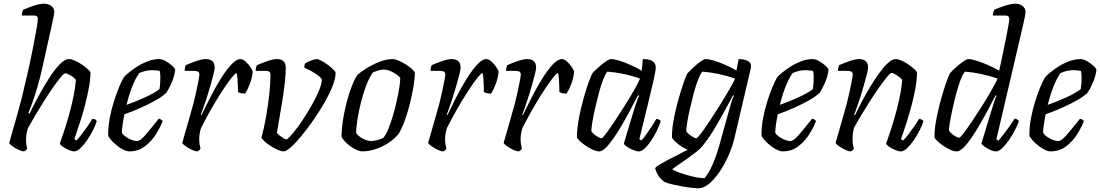

<svg xmlns="http://www.w3.org/2000/svg" viewBox="-20 -820 5959 1040"><path d="M110 0Q99 0 81 -8.5Q63 -17 47.5 -28Q32 -39 30 -46Q35 -66 47 -106.5Q59 -147 72.5 -195.5Q86 -244 97 -286Q112 -348 128 -417.5Q144 -487 156.5 -550Q169 -613 177 -658.5Q185 -704 185 -719Q185 -736 163 -736H98Q98 -743 100 -753Q102 -763 105 -767Q132 -779 164.5 -789.5Q197 -800 218 -800Q240 -800 257 -788.5Q274 -777 274 -754Q274 -744 262 -690L208 -447Q196 -393 181.5 -344.5Q167 -296 154 -260Q141 -224 134 -208L140 -204Q160 -246 187.5 -297Q215 -348 244.5 -394.5Q274 -441 302.5 -470.5Q331 -500 353 -500Q367 -500 386 -491.5Q405 -483 423.5 -470.5Q442 -458 455 -446Q468 -434 470 -428Q470 -391 461.5 -345Q453 -299 441 -252.5Q429 -206 416 -166Q403 -126 393.5 -99Q384 -72 383 -66L394 -59Q404 -69 420 -89.5Q436 -110 452.5 -133.5Q469 -157 480 -176Q498 -176 504 -164Q498 -143 484 -115Q470 -87 452 -61Q434 -35 415.5 -17.5Q397 0 382 0Q370 0 352.5 -7.5Q335 -15 320.5 -25Q306 -35 304 -43Q308 -53 320.5 -89.5Q333 -126 348 -177Q363 -228 375 -283Q387 -338 391 -387Q381 -401 361 -412Q341 -423 334 -423Q326 -423 308 -401Q290 -379 266 -344.5Q242 -310 216.5 -269.5Q191 -229 168.5 -191Q146 -153 131 -125Q121 -91 121 -61Q121 -39 127 -14Q125 -11 121 -7Q117 -3 110 0Z M679 0Q665 0 643 -12Q621 -24 599.5 -43.5Q578 -63 566 -84Q565 -129 574 -177.5Q583 -226 597 -270.5Q611 -315 625.5 -349.5Q640 -384 651 -402Q660 -412 680 -428.5Q700 -445 726.5 -461.5Q753 -478 783 -489Q813 -500 843 -500Q858 -500 877.5 -489Q897 -478 912.5 -464Q928 -450 929 -441Q925 -408 910 -373Q895 -338 882 -319Q864 -300 827.5 -279Q791 -258 745.5 -237.5Q700 -217 654 -201Q641 -137 640 -101Q649 -85 675.5 -70.5Q702 -56 722 -56Q739 -56 765.5 -86.5Q792 -117 840 -177Q847 -176 853 -172Q859 -168 861 -164Q848 -130 824 -92Q800 -54 764.5 -27Q729 0 679 0ZM665 -252Q714 -269 764.5 -292Q815 -315 844 -337Q845 -346 846.5 -357.5Q848 -369 848 -378Q849 -394 848.5 -409.5Q848 -425 845 -436Q834 -438 824.5 -439Q815 -440 806 -440Q785 -440 767 -435.5Q749 -431 734 -424Q713 -394 695 -347.5Q677 -301 665 -252Z M1049 0Q1038 0 1019.5 -8.5Q1001 -17 985.5 -28Q970 -39 967 -46Q971 -60 980.5 -92.5Q990 -125 1002.5 -169.5Q1015 -214 1029 -264Q1037 -296 1044 -328.5Q1051 -361 1055.5 -385.5Q1060 -410 1060 -417Q1060 -428 1052.5 -432Q1045 -436 1033 -436H980Q980 -452 986 -467Q1011 -478 1042.5 -489Q1074 -500 1094 -500Q1143 -500 1143 -454Q1143 -445 1137.5 -422Q1132 -399 1123 -367.5Q1114 -336 1104 -303.5Q1094 -271 1084 -243Q1074 -215 1068 -199L1071 -196Q1092 -239 1118.5 -291.5Q1145 -344 1174.5 -391.5Q1204 -439 1232 -469.5Q1260 -500 1283 -500Q1296 -500 1311 -486Q1326 -472 1337 -455.5Q1348 -439 1349 -431Q1345 -396 1333.5 -365.5Q1322 -335 1308 -313Q1282 -313 1269 -322Q1269 -331 1268.5 -350.5Q1268 -370 1266.5 -391Q1265 -412 1262 -425Q1252 -421 1234 -398.5Q1216 -376 1193.5 -342Q1171 -308 1147.5 -269Q1124 -230 1103.5 -192.5Q1083 -155 1069 -127Q1059 -96 1059 -66Q1059 -52 1061 -39.5Q1063 -27 1066 -14Q1064 -11 1060 -7Q1056 -3 1049 0Z M1517 0Q1503 0 1479 -11Q1455 -22 1431.5 -39Q1408 -56 1396 -74Q1410 -125 1421 -187Q1432 -249 1438.5 -308.5Q1445 -368 1445 -412Q1445 -428 1438.5 -432Q1432 -436 1419 -436H1365Q1365 -453 1372 -467Q1397 -478 1428.5 -489Q1460 -500 1480 -500Q1528 -500 1528 -452Q1528 -419 1522.5 -370.5Q1517 -322 1508.5 -269.5Q1500 -217 1492 -171.5Q1484 -126 1480 -100Q1489 -89 1506.5 -77Q1524 -65 1534 -65Q1548 -75 1571.5 -104Q1595 -133 1621 -172.5Q1647 -212 1670.5 -253.5Q1694 -295 1708.5 -331Q1723 -367 1723 -389Q1723 -394 1711.5 -404Q1700 -414 1683.5 -424.5Q1667 -435 1651 -443Q1635 -451 1628 -454Q1628 -459 1629.5 -466.5Q1631 -474 1633 -477Q1643 -484 1664.5 -492Q1686 -500 1696 -500Q1704 -500 1721 -491Q1738 -482 1755.5 -469Q1773 -456 1785.5 -443.5Q1798 -431 1798 -425Q1798 -396 1781.5 -354Q1765 -312 1737.5 -264Q1710 -216 1677.5 -169.5Q1645 -123 1613.5 -84.5Q1582 -46 1556 -23Q1530 0 1517 0Z M1944 0Q1927 0 1903.5 -12Q1880 -24 1859.5 -42.5Q1839 -61 1830 -79Q1830 -119 1837.5 -168.5Q1845 -218 1858 -267Q1871 -316 1886.5 -355.5Q1902 -395 1917 -415Q1932 -429 1963.5 -449Q1995 -469 2033.5 -484.5Q2072 -500 2106 -500Q2119 -500 2138 -492Q2157 -484 2176.5 -472Q2196 -460 2210 -447.5Q2224 -435 2227 -426Q2227 -393 2219 -346.5Q2211 -300 2198.5 -251.5Q2186 -203 2170 -160.5Q2154 -118 2138 -93Q2102 -51 2047.5 -25.5Q1993 0 1944 0ZM1991 -56Q2002 -56 2022.5 -61Q2043 -66 2056 -73Q2070 -89 2083 -120.5Q2096 -152 2107.5 -190.5Q2119 -229 2128 -269Q2137 -309 2142.5 -343Q2148 -377 2148 -398Q2135 -414 2108.5 -428.5Q2082 -443 2060 -443Q2034 -443 1999 -427Q1979 -398 1962.5 -354Q1946 -310 1934 -261Q1922 -212 1915.5 -169Q1909 -126 1909 -100Q1921 -82 1945 -69Q1969 -56 1991 -56Z M2381 0Q2370 0 2351.5 -8.5Q2333 -17 2317.5 -28Q2302 -39 2299 -46Q2303 -60 2312.5 -92.5Q2322 -125 2334.5 -169.5Q2347 -214 2361 -264Q2369 -296 2376 -328.5Q2383 -361 2387.5 -385.5Q2392 -410 2392 -417Q2392 -428 2384.5 -432Q2377 -436 2365 -436H2312Q2312 -452 2318 -467Q2343 -478 2374.5 -489Q2406 -500 2426 -500Q2475 -500 2475 -454Q2475 -445 2469.5 -422Q2464 -399 2455 -367.5Q2446 -336 2436 -303.5Q2426 -271 2416 -243Q2406 -215 2400 -199L2403 -196Q2424 -239 2450.5 -291.5Q2477 -344 2506.5 -391.5Q2536 -439 2564 -469.5Q2592 -500 2615 -500Q2628 -500 2643 -486Q2658 -472 2669 -455.5Q2680 -439 2681 -431Q2677 -396 2665.5 -365.5Q2654 -335 2640 -313Q2614 -313 2601 -322Q2601 -331 2600.5 -350.5Q2600 -370 2598.5 -391Q2597 -412 2594 -425Q2584 -421 2566 -398.5Q2548 -376 2525.5 -342Q2503 -308 2479.5 -269Q2456 -230 2435.5 -192.5Q2415 -155 2401 -127Q2391 -96 2391 -66Q2391 -52 2393 -39.5Q2395 -27 2398 -14Q2396 -11 2392 -7Q2388 -3 2381 0Z M2790 0Q2779 0 2760.5 -8.5Q2742 -17 2726.5 -28Q2711 -39 2708 -46Q2712 -60 2721.5 -92.5Q2731 -125 2743.5 -169.5Q2756 -214 2770 -264Q2778 -296 2785 -328.5Q2792 -361 2796.5 -385.5Q2801 -410 2801 -417Q2801 -428 2793.5 -432Q2786 -436 2774 -436H2721Q2721 -452 2727 -467Q2752 -478 2783.5 -489Q2815 -500 2835 -500Q2884 -500 2884 -454Q2884 -445 2878.5 -422Q2873 -399 2864 -367.5Q2855 -336 2845 -303.5Q2835 -271 2825 -243Q2815 -215 2809 -199L2812 -196Q2833 -239 2859.5 -291.5Q2886 -344 2915.5 -391.5Q2945 -439 2973 -469.5Q3001 -500 3024 -500Q3037 -500 3052 -486Q3067 -472 3078 -455.5Q3089 -439 3090 -431Q3086 -396 3074.5 -365.5Q3063 -335 3049 -313Q3023 -313 3010 -322Q3010 -331 3009.5 -350.5Q3009 -370 3007.5 -391Q3006 -412 3003 -425Q2993 -421 2975 -398.5Q2957 -376 2934.5 -342Q2912 -308 2888.5 -269Q2865 -230 2844.5 -192.5Q2824 -155 2810 -127Q2800 -96 2800 -66Q2800 -52 2802 -39.5Q2804 -27 2807 -14Q2805 -11 2801 -7Q2797 -3 2790 0Z M3226 0Q3211 0 3191 -9Q3171 -18 3152 -31Q3133 -44 3120 -56.5Q3107 -69 3105 -75Q3105 -112 3112 -157Q3119 -202 3130.5 -247Q3142 -292 3154 -330.5Q3166 -369 3176 -394Q3186 -419 3189 -423Q3194 -430 3207.5 -442.5Q3221 -455 3236.5 -468Q3252 -481 3266.5 -490.5Q3281 -500 3289 -500Q3306 -500 3334 -491.5Q3362 -483 3394.5 -468.5Q3427 -454 3456 -437L3462 -500Q3532 -500 3532 -454Q3532 -438 3520 -384.5Q3508 -331 3488 -249.5Q3468 -168 3443 -66L3454 -59Q3464 -69 3478.5 -89Q3493 -109 3508.5 -132.5Q3524 -156 3535 -176Q3543 -176 3550 -172Q3557 -168 3559 -164Q3553 -143 3539.5 -115Q3526 -87 3509 -61Q3492 -35 3474 -17.5Q3456 0 3441 0Q3428 0 3409.5 -7.5Q3391 -15 3376.5 -25Q3362 -35 3359 -42L3412 -218Q3421 -248 3429.5 -271Q3438 -294 3442 -301L3436 -304Q3418 -270 3396.5 -229Q3375 -188 3351.5 -147.5Q3328 -107 3305 -73.5Q3282 -40 3261.5 -20Q3241 0 3226 0ZM3238 -71Q3243 -70 3262.5 -96Q3282 -122 3309 -162.5Q3336 -203 3364 -247.5Q3392 -292 3414.5 -331.5Q3437 -371 3447 -394Q3403 -410 3357 -419.5Q3311 -429 3270 -432Q3259 -419 3246.5 -387Q3234 -355 3223 -313Q3212 -271 3202.5 -229Q3193 -187 3188 -155Q3183 -123 3183 -110Q3192 -95 3211 -83Q3230 -71 3238 -71Z M3762 200Q3751 200 3728 197.5Q3705 195 3677 190Q3649 185 3623 179Q3597 173 3580 166Q3554 147 3542.5 125.5Q3531 104 3529 91Q3532 83 3560 67Q3588 51 3627.5 31Q3667 11 3705 -9Q3674 -22 3648.5 -43.5Q3623 -65 3620 -75Q3619 -112 3626.5 -156.5Q3634 -201 3645.5 -246Q3657 -291 3669 -329.5Q3681 -368 3690.5 -393Q3700 -418 3703 -422Q3709 -429 3722.5 -442Q3736 -455 3751.5 -468.5Q3767 -482 3781 -491Q3795 -500 3803 -500Q3820 -500 3848 -491.5Q3876 -483 3908 -469Q3940 -455 3969 -438L3981 -500Q3992 -500 4007.5 -497.5Q4023 -495 4035.5 -487Q4048 -479 4048 -462Q4048 -460 4047.5 -455Q4047 -450 4045 -442L3957 -67Q3946 -22 3925 25Q3904 72 3877 111.5Q3850 151 3820.5 175.5Q3791 200 3762 200ZM3752 -71Q3757 -71 3776.5 -96.5Q3796 -122 3823 -162.5Q3850 -203 3878 -248Q3906 -293 3928.5 -332Q3951 -371 3962 -394Q3917 -410 3871 -419.5Q3825 -429 3784 -432Q3773 -419 3760.5 -386.5Q3748 -354 3737 -312Q3726 -270 3716.5 -228.5Q3707 -187 3702 -154.5Q3697 -122 3697 -110Q3705 -96 3724.5 -83.5Q3744 -71 3752 -71ZM3797 145Q3842 90 3879 -42L3932 -233Q3938 -257 3945 -276.5Q3952 -296 3956 -301L3951 -304Q3926 -258 3898.5 -207.5Q3871 -157 3842 -110Q3813 -63 3784 -28Q3772 -13 3749.5 4.5Q3727 22 3701.5 40Q3676 58 3654 73Q3632 88 3621 97Q3634 106 3665.5 117Q3697 128 3733 136.5Q3769 145 3797 145Z M4218 0Q4204 0 4182 -12Q4160 -24 4138.5 -43.5Q4117 -63 4105 -84Q4104 -129 4113 -177.5Q4122 -226 4136 -270.5Q4150 -315 4164.5 -349.5Q4179 -384 4190 -402Q4199 -412 4219 -428.5Q4239 -445 4265.5 -461.5Q4292 -478 4322 -489Q4352 -500 4382 -500Q4397 -500 4416.5 -489Q4436 -478 4451.5 -464Q4467 -450 4468 -441Q4464 -408 4449 -373Q4434 -338 4421 -319Q4403 -300 4366.5 -279Q4330 -258 4284.5 -237.5Q4239 -217 4193 -201Q4180 -137 4179 -101Q4188 -85 4214.5 -70.5Q4241 -56 4261 -56Q4278 -56 4304.5 -86.5Q4331 -117 4379 -177Q4386 -176 4392 -172Q4398 -168 4400 -164Q4387 -130 4363 -92Q4339 -54 4303.5 -27Q4268 0 4218 0ZM4204 -252Q4253 -269 4303.5 -292Q4354 -315 4383 -337Q4384 -346 4385.5 -357.5Q4387 -369 4387 -378Q4388 -394 4387.5 -409.5Q4387 -425 4384 -436Q4373 -438 4363.5 -439Q4354 -440 4345 -440Q4324 -440 4306 -435.5Q4288 -431 4273 -424Q4252 -394 4234 -347.5Q4216 -301 4204 -252Z M4588 0Q4577 0 4558.5 -8.5Q4540 -17 4524.5 -28Q4509 -39 4506 -46Q4510 -60 4519.5 -92.5Q4529 -125 4541.5 -169.5Q4554 -214 4568 -264Q4576 -296 4583 -328.5Q4590 -361 4594.5 -385.5Q4599 -410 4599 -417Q4599 -428 4591.5 -432Q4584 -436 4572 -436H4519Q4519 -452 4525 -467Q4550 -478 4581.5 -489Q4613 -500 4633 -500Q4682 -500 4682 -454Q4682 -445 4676.5 -422Q4671 -399 4662 -367.5Q4653 -336 4643 -303.5Q4633 -271 4623 -243Q4613 -215 4607 -199L4611 -195Q4627 -229 4648.5 -270Q4670 -311 4694.5 -351.5Q4719 -392 4743.5 -425.5Q4768 -459 4790.5 -479.5Q4813 -500 4831 -500Q4845 -500 4864 -491.5Q4883 -483 4901 -470.5Q4919 -458 4932 -446Q4945 -434 4947 -428Q4947 -391 4939 -345Q4931 -299 4918.5 -252.5Q4906 -206 4893.5 -165.5Q4881 -125 4871.5 -98.5Q4862 -72 4860 -66L4872 -59Q4881 -67 4897.5 -88.5Q4914 -110 4931 -134Q4948 -158 4958 -176Q4967 -176 4973.5 -171.5Q4980 -167 4982 -164Q4976 -143 4962 -115Q4948 -87 4930 -61Q4912 -35 4893.5 -17.5Q4875 0 4860 0Q4847 0 4829 -7.5Q4811 -15 4796.5 -25Q4782 -35 4780 -43Q4784 -54 4796.5 -90.5Q4809 -127 4824 -177.5Q4839 -228 4851 -283Q4863 -338 4867 -387Q4856 -401 4837 -413Q4818 -425 4810 -425Q4803 -425 4785 -403.5Q4767 -382 4743 -348Q4719 -314 4693.5 -274Q4668 -234 4645 -196Q4622 -158 4607 -130Q4598 -101 4598 -68Q4598 -54 4599.5 -41.5Q4601 -29 4605 -14Q4603 -11 4599 -7Q4595 -3 4588 0Z M5162 0Q5147 0 5127 -9Q5107 -18 5088.5 -31Q5070 -44 5057 -56.5Q5044 -69 5042 -75Q5041 -111 5048.5 -155.5Q5056 -200 5067.5 -245.5Q5079 -291 5091 -329.5Q5103 -368 5113 -393.5Q5123 -419 5126 -423Q5131 -430 5144 -442.5Q5157 -455 5173 -468Q5189 -481 5203 -490.5Q5217 -500 5225 -500Q5242 -500 5270.5 -491Q5299 -482 5331 -468Q5363 -454 5392 -437Q5395 -448 5401 -477Q5407 -506 5415 -543.5Q5423 -581 5430 -617.5Q5437 -654 5442 -681Q5447 -708 5447 -717Q5447 -736 5425 -736H5358Q5358 -743 5360.5 -752.5Q5363 -762 5365 -767Q5389 -778 5423.5 -789Q5458 -800 5479 -800Q5502 -800 5518.5 -788Q5535 -776 5535 -754Q5535 -751 5532 -733Q5529 -715 5523 -690L5377 -65L5388 -58Q5397 -68 5413.5 -89Q5430 -110 5447 -134Q5464 -158 5475 -177Q5484 -177 5490.5 -172.5Q5497 -168 5499 -164Q5492 -143 5477.5 -115Q5463 -87 5445 -61Q5427 -35 5408.5 -17.5Q5390 0 5375 0Q5361 0 5343.5 -8Q5326 -16 5312.5 -26Q5299 -36 5296 -43L5354 -233Q5361 -256 5367.5 -276Q5374 -296 5378 -301L5373 -304Q5355 -270 5333.5 -229Q5312 -188 5288.5 -147.5Q5265 -107 5242 -73.5Q5219 -40 5198.5 -20Q5178 0 5162 0ZM5175 -74Q5180 -73 5199.5 -98.5Q5219 -124 5246 -164Q5273 -204 5301 -248.5Q5329 -293 5351 -332Q5373 -371 5384 -394Q5339 -410 5293 -419.5Q5247 -429 5207 -432Q5195 -419 5183 -387.5Q5171 -356 5160 -314.5Q5149 -273 5140 -232Q5131 -191 5125.5 -159Q5120 -127 5120 -114Q5125 -104 5136 -95Q5147 -86 5158.5 -80Q5170 -74 5175 -74Z M5669 0Q5655 0 5633 -12Q5611 -24 5589.5 -43.5Q5568 -63 5556 -84Q5555 -129 5564 -177.5Q5573 -226 5587 -270.5Q5601 -315 5615.5 -349.5Q5630 -384 5641 -402Q5650 -412 5670 -428.5Q5690 -445 5716.5 -461.5Q5743 -478 5773 -489Q5803 -500 5833 -500Q5848 -500 5867.5 -489Q5887 -478 5902.5 -464Q5918 -450 5919 -441Q5915 -408 5900 -373Q5885 -338 5872 -319Q5854 -300 5817.5 -279Q5781 -258 5735.5 -237.5Q5690 -217 5644 -201Q5631 -137 5630 -101Q5639 -85 5665.5 -70.5Q5692 -56 5712 -56Q5729 -56 5755.5 -86.5Q5782 -117 5830 -177Q5837 -176 5843 -172Q5849 -168 5851 -164Q5838 -130 5814 -92Q5790 -54 5754.5 -27Q5719 0 5669 0ZM5655 -252Q5704 -269 5754.5 -292Q5805 -315 5834 -337Q5835 -346 5836.5 -357.5Q5838 -369 5838 -378Q5839 -394 5838.5 -409.5Q5838 -425 5835 -436Q5824 -438 5814.5 -439Q5805 -440 5796 -440Q5775 -440 5757 -435.5Q5739 -431 5724 -424Q5703 -394 5685 -347.5Q5667 -301 5655 -252Z"/></svg>

Font: Texturina Light
Style: Italic
Weight: 300
Italic angle: -11°
Designer: Guillermo Torres Carreño
Foundry: Omnibus-Type
Version: Version 1.002; ttfautohint (v1.8.3)